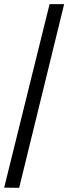

<svg xmlns="http://www.w3.org/2000/svg" viewBox="-20 -780 328 922"><path d="M0 121 218 -760H288L72 122Z"/></svg>

Font: Noto Serif Yezidi
Style: Bold
Weight: 700
Designer: Dalton Maag Ltd
Foundry: Dalton Maag Ltd
Version: Version 1.001; ttfautohint (v1.8.4.7-5d5b)